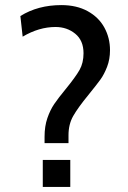

<svg xmlns="http://www.w3.org/2000/svg" viewBox="-20 -734 502 754"><path d="M155 -197Q155 -238 166 -270Q177 -302 193 -325.5Q209 -349 237 -383Q277 -432 292.5 -459.5Q308 -487 308 -525Q308 -575 275.5 -601.5Q243 -628 198 -628Q133 -628 69 -590L60 -671Q129 -714 221 -714Q281 -714 324.5 -690Q368 -666 390 -625.5Q412 -585 412 -537Q412 -501 400.5 -471.5Q389 -442 375 -422.5Q361 -403 327 -361Q286 -311 267.5 -278.5Q249 -246 249 -203V-172H155ZM148 -106H256V0H148Z"/></svg>

Font: Cabin
Style: Regular
Weight: 400
Designer: Pablo Impallari
Foundry: Pablo Impallari. http://www.impallari.com Igino Marini. http://www.ikern.com
Version: Version 2.200